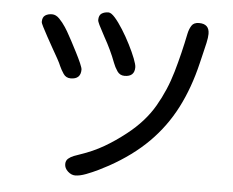

<svg xmlns="http://www.w3.org/2000/svg" viewBox="-54 -808 1108 913"><g transform="rotate(5 500.0 -351.0)"><path d="M529.3 -450.2Q506.8 -450.2 494.1 -469.2Q481.4 -488.3 474.6 -506.8Q462.9 -538.1 448.7 -567.9Q434.6 -597.7 418 -627Q415 -633.8 406.2 -649.4Q397.5 -665 389.6 -681.2Q381.8 -697.3 381.8 -704.1Q381.8 -726.6 395 -735.4Q408.2 -744.1 427.7 -744.1Q440.4 -744.1 459 -723.1Q477.5 -702.1 498 -669.4Q518.6 -636.7 536.6 -601.1Q554.7 -565.4 565.9 -536.6Q577.1 -507.8 577.1 -495.1Q577.1 -450.2 529.3 -450.2ZM336.9 42Q318.4 42 301.8 26.9Q285.2 11.7 285.2 -7.8Q285.2 -24.4 296.4 -34.2Q307.6 -43.9 323.2 -49.8Q338.9 -55.7 350.6 -59.6Q412.1 -80.1 463.4 -109.9Q514.6 -139.6 565.4 -179.7Q647.5 -244.1 693.4 -322.8Q739.3 -401.4 765.1 -490.7Q791 -580.1 810.5 -676.8Q815.4 -699.2 825.7 -715.3Q835.9 -731.4 861.3 -731.4Q910.2 -731.4 910.2 -683.6Q910.2 -667 904.3 -640.1Q898.4 -613.3 891.6 -586.4Q884.8 -559.6 880.9 -542Q852.5 -421.9 803.2 -326.2Q753.9 -230.5 678.2 -154.8Q602.5 -79.1 493.2 -18.6Q475.6 -8.8 446.8 5.4Q418 19.5 388.2 30.8Q358.4 42 336.9 42ZM275.4 -416Q252.9 -416 240.7 -434.1Q228.5 -452.1 220.7 -469.7Q215.8 -482.4 203.6 -504.4Q191.4 -526.4 176.3 -552.7Q161.1 -579.1 147.5 -604.5Q133.8 -629.9 124.5 -647.9Q115.2 -666 115.2 -671.9Q115.2 -694.3 128.4 -703.1Q141.6 -711.9 161.1 -711.9Q179.7 -711.9 196.3 -694.8Q212.9 -677.7 226.6 -656.7Q240.2 -635.7 247.1 -622.1Q252 -614.3 263.7 -591.8Q275.4 -569.3 289.6 -542Q303.7 -514.6 313.5 -492.2Q323.2 -469.7 323.2 -461.9Q323.2 -416 275.4 -416Z"/></g></svg>

Font: Kosugi Maru
Style: Regular
Weight: 400
Designer: MOTOYA
Version: Version 4.002